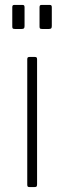

<svg xmlns="http://www.w3.org/2000/svg" viewBox="-20 -762 262 782"><path d="M131 -12Q131 -5 129 -2.5Q127 0 119 0H102Q95 0 93 -2Q91 -4 91 -10V-520Q91 -526 93 -528Q95 -530 100 -530H122Q127 -530 129 -528Q131 -526 131 -520ZM80 -656Q80 -649 77.5 -646.5Q75 -644 68 -644H41Q34 -644 32 -646Q30 -648 30 -654V-732Q30 -738 32 -740Q34 -742 39 -742H71Q76 -742 78 -740Q80 -738 80 -732ZM191 -656Q191 -649 188.5 -646.5Q186 -644 179 -644H152Q145 -644 143 -646Q141 -648 141 -654V-732Q141 -738 143 -740Q145 -742 150 -742H182Q187 -742 189 -740Q191 -738 191 -732Z"/></svg>

Font: Libre Franklin Thin
Style: Regular
Weight: 250
Designer: Pablo Impallari, Rodrigo Fuenzalida
Foundry: Impallari Type
Version: Version 1.002; ttfautohint (v1.5)